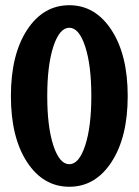

<svg xmlns="http://www.w3.org/2000/svg" viewBox="-20 -710 534 740"><path d="M247.1 -689.9Q347.2 -689.9 409.7 -594.2Q472.2 -498.5 472.2 -339.8Q472.2 -181.2 409.9 -85.7Q347.7 9.8 247.1 9.8Q146.5 9.8 84.2 -85.4Q22 -180.7 22 -339.8Q22 -499 84.2 -594.5Q146.5 -689.9 247.1 -689.9ZM185.8 -148.9Q209.5 -77.1 247.1 -77.1Q284.7 -77.1 308.3 -149.2Q332 -221.2 332 -339.8Q332 -458.5 308.3 -530.8Q284.7 -603 247.1 -603Q209.5 -603 185.8 -531Q162.1 -459 162.1 -339.8Q162.1 -220.7 185.8 -148.9Z"/></svg>

Font: Margherita Black
Style: Regular
Weight: 900
Designer: James Puckett
Foundry: Dunwich Type Founders
Version: Version 1.008;hotconv 1.0.109;makeotfexe 2.5.65596